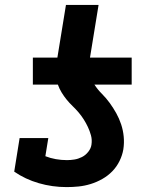

<svg xmlns="http://www.w3.org/2000/svg" viewBox="-20 -755 640 783"><path d="M252 8Q193 8 138 -8Q83 -24 38 -55L60 -192H177L165 -118Q185 -110 207.5 -106Q230 -102 253 -102Q268 -102 283.5 -104.5Q299 -107 314 -114.5Q329 -122 340 -136Q351 -150 353 -165Q356 -185 351 -203Q346 -221 338.5 -237Q331 -253 321.5 -268Q312 -283 300.5 -296.5Q289 -310 276 -322.5Q263 -335 252 -348.5Q241 -362 231.5 -377.5Q222 -393 216 -410H114V-520H214L249 -735H382L347 -520H517V-410H365Q378 -390 395.5 -372.5Q413 -355 427.5 -335Q442 -315 454 -293.5Q466 -272 474 -248Q482 -224 484.5 -198Q487 -172 483 -146Q479 -122 467.5 -98.5Q456 -75 438 -56.5Q420 -38 397 -25Q374 -12 349.5 -4.5Q325 3 300.5 5.5Q276 8 252 8Z"/></svg>

Font: Iosevka HT Extrabold Extended
Style: Italic
Weight: 800
Width: 7
Italic angle: -9°
Monospace: yes
Designer: Belleve Invis
Foundry: Belleve Invis
Version: Version 32.3.0; ttfautohint (v1.8.4)